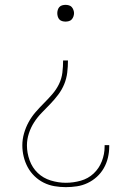

<svg xmlns="http://www.w3.org/2000/svg" viewBox="-20 -548 540 791"><path d="M250 -459Q243 -459 236 -461Q229 -463 224.5 -468Q220 -473 218 -480Q216 -487 216 -494Q216 -500 218 -507Q220 -514 224.5 -519Q229 -524 236 -526Q243 -528 250 -528Q257 -528 264 -526Q271 -524 275.5 -519Q280 -514 282.5 -507Q285 -500 285 -494Q285 -487 282.5 -480Q280 -473 275.5 -468Q271 -463 264 -461Q257 -459 250 -459ZM251 223Q228 223 204.5 219Q181 215 160 204.5Q139 194 122 177.5Q105 161 94 140.5Q83 120 77.5 97Q72 74 72 51Q72 26 79 1.5Q86 -23 98 -45Q110 -67 126.5 -86Q143 -105 161 -123Q179 -141 195.5 -160Q212 -179 223 -201.5Q234 -224 237 -249Q240 -274 240 -299H260Q260 -274 257 -249Q254 -224 244.5 -201Q235 -178 219.5 -157.5Q204 -137 186.5 -119Q169 -101 151.5 -83Q134 -65 120.5 -44Q107 -23 99 1.5Q91 26 91 51Q91 82 102 112.5Q113 143 135.5 164.5Q158 186 189 195.5Q220 205 251 205Q282 205 312.5 196.5Q343 188 365.5 167Q388 146 399.5 116.5Q411 87 411 56V50H430V56Q430 79 424.5 102Q419 125 407.5 145Q396 165 379 180.5Q362 196 341 206Q320 216 297 219.5Q274 223 251 223Z"/></svg>

Font: Iosevka Term Curly Thin
Style: Regular
Weight: 100
Designer: Belleve Invis
Foundry: Belleve Invis
Version: Version 32.3.0